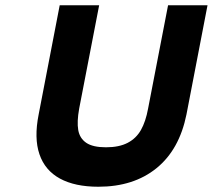

<svg xmlns="http://www.w3.org/2000/svg" viewBox="-20 -700 809 730"><path d="M127 -265 207 -680H357L281 -287Q272 -237 277.5 -205.5Q283 -174 308 -157Q333 -140 383 -140Q433 -140 465.5 -157Q498 -174 516 -206Q534 -238 543 -287L619 -680H769L689 -265Q662 -131 575 -60.5Q488 10 354 10Q265 10 208 -21Q151 -52 130 -113.5Q109 -175 127 -265Z"/></svg>

Font: Teachers[wght] Italic
Style: Regular
Weight: 400
Designer: Alfredo Marco Pradil & Chank Diesel
Version: Version 1.000;Glyphs 3.1.2 (3151)